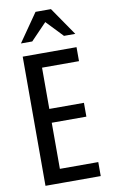

<svg xmlns="http://www.w3.org/2000/svg" viewBox="-102 -1002 622 1054"><g transform="rotate(-10 208.5 -475.0)"><path d="M63 0V-720H157V0ZM115 0V-78H371V0ZM115 -335V-412H350V-335ZM115 -642V-720H363V-642ZM66 -793 175 -950H261L369 -793H306L182 -923H254L129 -793Z"/></g></svg>

Font: Instrument Sans Condensed Medium
Style: Regular
Weight: 500
Width: 3
Designer: Rodrigo Fuenzalida
Foundry: fragTYPE
Version: Version 1.000;gftools[0.9.28]